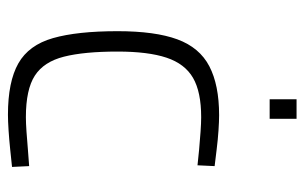

<svg xmlns="http://www.w3.org/2000/svg" viewBox="-158 -580 748 471"><g transform="rotate(90 215.5 -345.0)"><path d="M262 9Q181 9 136 -16.5Q91 -42 74 -101.5Q57 -161 57 -260Q57 -352 77 -406.5Q97 -461 143 -485Q189 -509 263 -509Q278 -509 300.5 -507.5Q323 -506 347 -503Q371 -500 388 -498L386 -456Q369 -458 347 -460Q325 -462 303.5 -463.5Q282 -465 268 -465Q206 -465 171.5 -445Q137 -425 122 -380Q107 -335 107 -260Q107 -178 119.5 -128.5Q132 -79 166 -57Q200 -35 268 -35Q282 -35 303.5 -36.5Q325 -38 348 -40Q371 -42 388 -43L390 -1Q371 1 347 3.5Q323 6 300 7.5Q277 9 262 9ZM224 -633V-699H272V-633Z"/></g></svg>

Font: Cairo Play Light
Style: Regular
Weight: 300
Version: Version 3.119